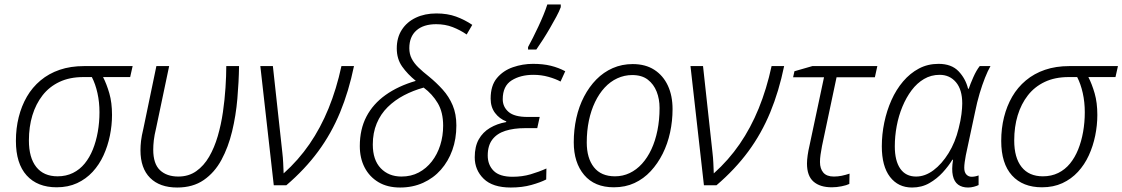

<svg xmlns="http://www.w3.org/2000/svg" viewBox="-20 -827 5010 857"><path d="M233 9Q147 9 99 -44Q51 -97 51 -198Q51 -254 63.5 -304Q76 -354 100 -395.5Q124 -437 161 -468Q198 -499 246.5 -515.5Q295 -532 355 -532H572L561 -483H440Q456 -452 468 -410.5Q480 -369 480 -314Q480 -268 470.5 -221.5Q461 -175 442 -133.5Q423 -92 393.5 -60Q364 -28 324 -9.5Q284 9 233 9ZM237 -40Q275 -40 305.5 -55Q336 -70 358 -97Q380 -124 394.5 -160Q409 -196 416.5 -238.5Q424 -281 424 -326Q424 -371 415 -411.5Q406 -452 390 -483H352Q291 -483 245.5 -461.5Q200 -440 170 -401.5Q140 -363 124.5 -312Q109 -261 109 -200Q109 -123 142 -81.5Q175 -40 237 -40Z M771 10Q693 10 650 -33Q607 -76 607 -156Q607 -176 609.5 -198Q612 -220 620 -253L678 -532H735L677 -256Q669 -223 666.5 -200.5Q664 -178 664 -159Q664 -96 694 -67.5Q724 -39 776 -39Q822 -39 856 -63Q890 -87 913.5 -127.5Q937 -168 952 -219.5Q967 -271 975 -326.5Q983 -382 986.5 -435.5Q990 -489 990 -532H1047Q1046 -462 1039.5 -386.5Q1033 -311 1016 -240.5Q999 -170 968.5 -113.5Q938 -57 889.5 -23.5Q841 10 771 10Z M1202 0 1142 -532H1198L1240 -148Q1243 -123 1244 -100Q1245 -77 1246 -53Q1312 -112 1361.5 -184Q1411 -256 1446.5 -343Q1482 -430 1504 -532H1560Q1537 -420 1498 -325.5Q1459 -231 1400 -151Q1341 -71 1258 0Z M1766 10Q1709 10 1669 -14Q1629 -38 1607.5 -79.5Q1586 -121 1586 -175Q1586 -250 1615.5 -306.5Q1645 -363 1701 -403Q1757 -443 1836 -466Q1799 -496 1775 -530Q1751 -564 1751 -611Q1751 -659 1773.5 -694Q1796 -729 1836 -748Q1876 -767 1928 -767Q1977 -767 2015.5 -753Q2054 -739 2088 -716L2063 -673Q2034 -693 2000.5 -706Q1967 -719 1927 -719Q1870 -719 1838.5 -691Q1807 -663 1807 -612Q1807 -586 1817.5 -565.5Q1828 -545 1847.5 -526Q1867 -507 1895 -485Q1928 -458 1956 -427Q1984 -396 2000.5 -357Q2017 -318 2017 -267Q2017 -207 1999 -157Q1981 -107 1948 -69.5Q1915 -32 1868.5 -11Q1822 10 1766 10ZM1772 -39Q1815 -39 1849 -57Q1883 -75 1907.5 -106.5Q1932 -138 1945 -179Q1958 -220 1958 -266Q1958 -326 1934 -366.5Q1910 -407 1871 -436Q1824 -423 1783 -401.5Q1742 -380 1710.5 -349Q1679 -318 1661.5 -276Q1644 -234 1644 -182Q1644 -113 1679.5 -76Q1715 -39 1772 -39Z M2260 10Q2179 10 2139 -29Q2099 -68 2099 -125Q2099 -173 2117 -205Q2135 -237 2167 -256Q2199 -275 2239 -282L2240 -285Q2209 -297 2189.5 -323Q2170 -349 2170 -387Q2170 -445 2198 -478.5Q2226 -512 2269.5 -527Q2313 -542 2359 -542Q2404 -542 2438.5 -533.5Q2473 -525 2503 -509L2482 -463Q2460 -475 2428 -484Q2396 -493 2361 -493Q2303 -493 2263.5 -468Q2224 -443 2224 -384Q2224 -350 2250 -327.5Q2276 -305 2335 -305H2389L2378 -255H2323Q2273 -255 2235.5 -243Q2198 -231 2177.5 -204Q2157 -177 2157 -133Q2157 -91 2183.5 -64.5Q2210 -38 2268 -38Q2311 -38 2348.5 -49Q2386 -60 2419 -75L2418 -26Q2393 -13 2352 -1.5Q2311 10 2260 10ZM2337 -617Q2347 -635 2359 -659Q2371 -683 2383 -708.5Q2395 -734 2405.5 -759.5Q2416 -785 2423 -807H2483V-795Q2476 -776 2463 -752Q2450 -728 2435 -702Q2420 -676 2404 -651Q2388 -626 2374 -606H2337Z M2720 9Q2634 9 2587.5 -46Q2541 -101 2541 -192Q2541 -248 2552.5 -300Q2564 -352 2587 -396Q2610 -440 2642 -472.5Q2674 -505 2715 -523Q2756 -541 2804 -541Q2861 -541 2900.5 -515.5Q2940 -490 2961 -445Q2982 -400 2982 -340Q2982 -287 2971 -236Q2960 -185 2938 -141Q2916 -97 2884.5 -63Q2853 -29 2812 -10Q2771 9 2720 9ZM2725 -40Q2760 -40 2790.5 -54.5Q2821 -69 2845.5 -96Q2870 -123 2887.5 -160.5Q2905 -198 2914.5 -245Q2924 -292 2924 -345Q2924 -385 2911 -418Q2898 -451 2871.5 -471.5Q2845 -492 2802 -492Q2767 -492 2735.5 -477.5Q2704 -463 2679 -436Q2654 -409 2636 -371.5Q2618 -334 2608.5 -288.5Q2599 -243 2599 -191Q2599 -121 2631 -80.5Q2663 -40 2725 -40Z M3122 0 3062 -532H3118L3160 -148Q3163 -123 3164 -100Q3165 -77 3166 -53Q3232 -112 3281.5 -184Q3331 -256 3366.5 -343Q3402 -430 3424 -532H3480Q3457 -420 3418 -325.5Q3379 -231 3320 -151Q3261 -71 3178 0Z M3693 9Q3640 9 3611 -16.5Q3582 -42 3582 -97Q3582 -113 3585 -134Q3588 -155 3593 -176L3658 -482H3520L3526 -509L3606 -532H3896L3885 -482H3714L3649 -175Q3645 -154 3642.5 -136.5Q3640 -119 3640 -104Q3640 -74 3655 -56.5Q3670 -39 3702 -39Q3720 -39 3737 -42.5Q3754 -46 3772 -52L3771 -6Q3759 0 3736.5 4.5Q3714 9 3693 9Z M4051 10Q3989 10 3952.5 -37.5Q3916 -85 3916 -174Q3916 -227 3927 -280Q3938 -333 3959 -380Q3980 -427 4011 -463.5Q4042 -500 4081.5 -521Q4121 -542 4169 -542Q4227 -542 4258.5 -509Q4290 -476 4301 -431H4304Q4311 -452 4324.5 -482.5Q4338 -513 4353 -532H4401Q4389 -511 4376.5 -479.5Q4364 -448 4352.5 -409.5Q4341 -371 4332 -326L4291 -134Q4288 -118 4286 -103.5Q4284 -89 4284 -78Q4284 -58 4293.5 -48Q4303 -38 4317 -38Q4324 -38 4332 -39.5Q4340 -41 4348 -44V-1Q4340 3 4327 6.5Q4314 10 4301 10Q4274 10 4256.5 -3Q4239 -16 4233 -43.5Q4227 -71 4234 -114H4231Q4214 -86 4188 -57.5Q4162 -29 4128 -9.5Q4094 10 4051 10ZM4069 -39Q4109 -39 4146.5 -67Q4184 -95 4214 -143.5Q4244 -192 4259 -254Q4268 -289 4271.5 -317.5Q4275 -346 4275 -365Q4275 -427 4247 -460Q4219 -493 4174 -493Q4136 -493 4104.5 -474.5Q4073 -456 4049 -424Q4025 -392 4008 -351Q3991 -310 3982.5 -264.5Q3974 -219 3974 -174Q3974 -109 3998.5 -74Q4023 -39 4069 -39Z M4631 9Q4545 9 4497 -44Q4449 -97 4449 -198Q4449 -254 4461.5 -304Q4474 -354 4498 -395.5Q4522 -437 4559 -468Q4596 -499 4644.5 -515.5Q4693 -532 4753 -532H4970L4959 -483H4838Q4854 -452 4866 -410.5Q4878 -369 4878 -314Q4878 -268 4868.5 -221.5Q4859 -175 4840 -133.5Q4821 -92 4791.5 -60Q4762 -28 4722 -9.5Q4682 9 4631 9ZM4635 -40Q4673 -40 4703.5 -55Q4734 -70 4756 -97Q4778 -124 4792.5 -160Q4807 -196 4814.5 -238.5Q4822 -281 4822 -326Q4822 -371 4813 -411.5Q4804 -452 4788 -483H4750Q4689 -483 4643.5 -461.5Q4598 -440 4568 -401.5Q4538 -363 4522.5 -312Q4507 -261 4507 -200Q4507 -123 4540 -81.5Q4573 -40 4635 -40Z"/></svg>

Font: Noto Sans Display Light
Style: Italic
Weight: 300
Italic angle: -12°
Designer: Monotype Design Team
Foundry: Monotype Imaging Inc.
Version: Version 2.003